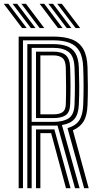

<svg xmlns="http://www.w3.org/2000/svg" viewBox="-43 -993 519 1013"><path d="M55.5 0V-800H239Q297.2 -800 336.4 -785Q375.5 -770 396.1 -734.8Q416.8 -699.5 418.8 -638Q420.5 -585.8 420.6 -537.5Q420.8 -489.2 418.8 -439Q416.8 -384.2 398.8 -353.6Q380.8 -323 341.5 -305.5L425 0H401L313.2 -317.2Q356.8 -329.5 375.4 -358.2Q394 -387 396 -439.8Q398 -491 398 -537.6Q398 -584.2 396 -637.2Q394 -693 375.4 -724Q356.8 -755 322.5 -767.6Q288.2 -780.2 239 -780.2H78.2V0ZM147 0V-310.2H215Q222.2 -310.2 229.5 -310.2Q236.8 -310.2 243.8 -310.5L329.2 0H305.2L226.8 -290.5Q224.2 -290.5 221.4 -290.5Q218.5 -290.5 215.8 -290.5H170V0ZM101.2 0V-760.2H239Q280.8 -760.2 310 -749.4Q339.2 -738.5 355.2 -711.6Q371.2 -684.8 373 -636.5Q374.8 -591.5 375.1 -542.9Q375.5 -494.2 373 -440.8Q371 -390.8 350.1 -365.8Q329.2 -340.8 283.8 -333.2L377 0H353L260.5 -330.8Q255.5 -330.5 250 -330.4Q244.5 -330.2 238.8 -330.2H124V0ZM124 -350H238.8Q290.8 -350 319.4 -368.9Q348 -387.8 350.2 -441.2Q352.2 -492.2 352.2 -538.6Q352.2 -585 350.2 -635.5Q347.8 -697 319.2 -718.8Q290.8 -740.5 239 -740.5H124ZM147 -370V-720.5H239Q282.8 -720.5 304.2 -701.8Q325.8 -683 327.2 -634.8Q329 -583 329 -536.6Q329 -490.2 327.2 -442Q325.5 -400.2 303.4 -385.1Q281.2 -370 238.8 -370ZM170 -389.8H238.8Q271.8 -389.8 287.6 -401.6Q303.5 -413.5 304.2 -443Q305.8 -489 305.6 -538.6Q305.5 -588.2 304.2 -634.2Q303.2 -673.8 286.1 -687.2Q269 -700.8 239 -700.8H170ZM166.2 -845 69.8 -973H94L190.5 -845ZM73.5 -845 -23.2 -973H1L97.8 -845ZM120 -845 23.2 -973H47.5L144.2 -845ZM355.8 -845 259 -973H283.2L380 -845ZM262.8 -845 166.2 -973H190.5L287 -845ZM309.2 -845 212.5 -973H236.8L333.5 -845Z"/></svg>

Font: Big Shoulders Inline Text Thin
Style: Bold
Weight: 700
Version: Version 2.002